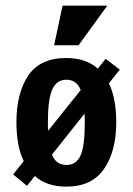

<svg xmlns="http://www.w3.org/2000/svg" viewBox="-20 -659 478 691"><path d="M372.1 -359.4Q398.4 -303.7 398.4 -218.8Q398.4 -115.2 354.5 -51.3Q310.5 12.7 218.8 12.7Q148.4 12.7 105.5 -25.4L77.1 9.8L27.3 -31.2L65.4 -79.1Q39.1 -132.8 39.1 -218.8Q39.1 -323.2 81.5 -386.7Q124 -450.2 218.8 -450.2Q289.1 -450.2 332 -412.1L360.4 -447.3L411.1 -408.2ZM153.3 -188.5 270.5 -335Q255.9 -372.1 218.8 -372.1Q183.6 -372.1 168 -336.9Q152.3 -301.8 152.3 -218.8Q152.3 -197.3 153.3 -188.5ZM284.2 -250 167 -102.5Q181.6 -65.4 218.8 -65.4Q254.9 -65.4 270 -99.6Q285.2 -133.8 285.2 -218.8Q285.2 -240.2 284.2 -250ZM366.2 -638.7 262.7 -496.1H174.8L205.1 -638.7Z"/></svg>

Font: Sudo
Style: Bold
Weight: 700
Monospace: yes
Designer: Jens Kutilek
Foundry: Jens Kutilek
Version: Version 0.040